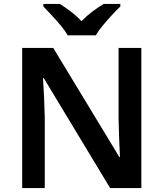

<svg xmlns="http://www.w3.org/2000/svg" viewBox="-20 -958 833 978"><path d="M700 0H541L203 -560H199Q202 -515 204.5 -463.5Q207 -412 208 -360V0H93V-714H251L588 -158H591Q589 -198 587 -250Q585 -302 584 -351V-714H700ZM325 -778Q312 -801 289.5 -828Q267 -855 243 -880.5Q219 -906 201 -925V-938H285Q312 -921 341 -899Q370 -877 395 -850Q421 -877 451 -899.5Q481 -922 508 -938H593V-925Q574 -907 550 -881Q526 -855 503.5 -828Q481 -801 468 -778Z"/></svg>

Font: Noto Sans Gujarati SemiBold
Style: Regular
Weight: 600
Designer: Jelle Bosma - Monotype Design Team, Universal Thirst
Foundry: Monotype Imaging Inc.
Version: Version 2.106; ttfautohint (v1.8.4.7-5d5b)